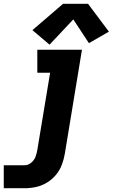

<svg xmlns="http://www.w3.org/2000/svg" viewBox="-66 -794 598 1019"><path d="M-46 205H65Q95 205 125 198.5Q155 192 182.5 175.5Q210 159 230.5 134.5Q251 110 262 81Q273 52 278 22L369 -530H132V-408H200L132 2Q129 21 122 39Q115 57 99 70Q83 83 65 83H-46ZM197 -557 323 -691 406 -565 512 -626 401 -774H269L106 -634Z"/></svg>

Font: Iosevka Sparkle Heavy Oblique
Style: Regular
Weight: 900
Italic angle: -9°
Designer: Belleve Invis
Foundry: Belleve Invis
Version: Version 4.5.0; ttfautohint (v1.8.3)